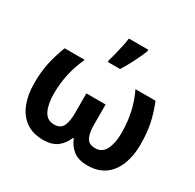

<svg xmlns="http://www.w3.org/2000/svg" viewBox="-171 -985 1205 1184"><g transform="rotate(30 431.5 -393.0)"><path d="M755 -546Q784 -474 797 -409.5Q810 -345 810 -265Q810 -185 785.5 -122.5Q761 -60 712 -25Q663 10 590 10Q526 10 489.5 -18Q453 -46 434 -93H429Q410 -46 373.5 -18Q337 10 273 10Q200 10 151 -25Q102 -60 77.5 -122.5Q53 -185 53 -265Q53 -345 66.5 -409.5Q80 -474 108 -546H251Q220 -480 205 -412Q190 -344 190 -270Q190 -197 212.5 -151.5Q235 -106 285 -106Q330 -106 346.5 -138Q363 -170 363 -228V-372H500V-228Q500 -170 516.5 -138Q533 -106 578 -106Q628 -106 650.5 -151.5Q673 -197 673 -268Q673 -342 658.5 -411Q644 -480 612 -546ZM381 -606V-621Q389 -645 396.5 -676Q404 -707 411 -739Q418 -771 421 -796H559V-784Q543 -745 520 -699Q497 -653 468 -606Z"/></g></svg>

Font: Noto Sans IKEA
Style: Bold
Weight: 600
Designer: Monotype Design Team
Foundry: Monotype Imaging Inc.
Version: Version 2.001